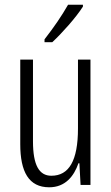

<svg xmlns="http://www.w3.org/2000/svg" viewBox="-20 -785 472 815"><path d="M332 -757V-765H269C241 -716 210 -671 169 -618V-606H202C242 -643 303 -711 332 -757ZM364 -532H311V-240C311 -103 273 -39 198 -39C146 -39 120 -84 120 -185V-532H66V-173C66 -56 102 10 189 10C257 10 294 -37 313 -92H317L322 0H364Z"/></svg>

Font: Noto Sans Kannada ExtraCondensed Light
Style: Regular
Weight: 300
Width: 2
Designer: Jelle Bosma - Monotype Design Team
Foundry: Monotype Imaging Inc.
Version: Version 2.005